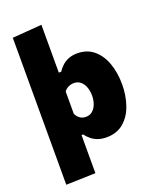

<svg xmlns="http://www.w3.org/2000/svg" viewBox="-170 -846 931 1143"><g transform="rotate(-20 296.0 -275.0)"><path d="M48 197.5Q48 144.5 48 92.2Q48 40 48 -22.5V-493Q48 -553.5 48 -613.2Q48 -673 48 -733.5L234.5 -748Q234.5 -690 234.5 -626.8Q234.5 -563.5 234.5 -493V-445H249.5Q263 -465.5 280.8 -481.5Q298.5 -497.5 322.2 -506.5Q346 -515.5 376 -515.5Q438 -515.5 480 -480.2Q522 -445 543.5 -385Q565 -325 565 -250.5Q565 -181 544.2 -120.5Q523.5 -60 480.5 -22.8Q437.5 14.5 371 14.5Q342.5 14.5 319.2 6.8Q296 -1 277.8 -15.2Q259.5 -29.5 244.5 -49.5H234.5V-12Q234.5 42.5 234.5 90.8Q234.5 139 234.5 192ZM296.5 -142Q322.5 -142 339.8 -157.5Q357 -173 365.5 -197.5Q374 -222 374 -249Q374 -278 365.2 -302.2Q356.5 -326.5 339.2 -341.2Q322 -356 296 -356Q284 -356 272.5 -352.2Q261 -348.5 251.2 -341.8Q241.5 -335 234.5 -325.5V-183.5Q240.5 -171.5 249 -162.2Q257.5 -153 269.5 -147.5Q281.5 -142 296.5 -142Z"/></g></svg>

Font: Commissioner Thin ExtraBold
Style: Regular
Weight: 800
Version: Version 1.000